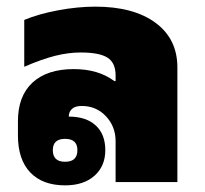

<svg xmlns="http://www.w3.org/2000/svg" viewBox="-20 -548 617 578"><path d="M176 10Q108 10 71 -29Q34 -68 34 -140V-183Q34 -259 78 -299.5Q122 -340 202 -340Q276 -340 324 -304H328V-321Q328 -359 303.5 -374.5Q279 -390 223 -390Q186 -390 146 -380Q106 -370 53 -347V-488Q96 -506 155 -517Q214 -528 267 -528Q382 -528 448 -479.5Q514 -431 514 -345V0H328V-123Q328 -167 299 -198Q270 -229 226 -229Q206 -229 196.5 -220Q187 -211 187 -197Q239 -197 268 -170.5Q297 -144 297 -96Q297 -48 264.5 -19Q232 10 176 10ZM176 -61Q213 -61 213 -96Q213 -130 176 -130Q139 -130 139 -96Q139 -61 176 -61Z"/></svg>

Font: Noto Sans Thai Looped UI Black
Style: Regular
Weight: 900
Designer: Cadson Demak Team
Foundry: Cadson Demak Co., Ltd.
Version: Version 1.000